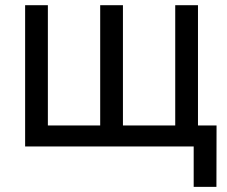

<svg xmlns="http://www.w3.org/2000/svg" viewBox="-20 -566 877 742"><path d="M77.1 -545.9H165V-81.1H367.2V-545.9H455.1V-81.1H657.2V-545.9H745.1V0H77.1ZM728.5 156.2V0H691.9V-81.1H816.9L816.4 156.2Z"/></svg>

Font: Inter Variable
Style: Regular
Weight: 400
Designer: Rasmus Andersson
Foundry: rsms
Version: Version 4.001;git-9221beed3